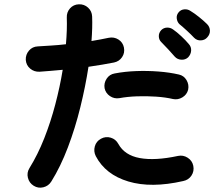

<svg xmlns="http://www.w3.org/2000/svg" viewBox="-20 -833 1040 894"><path d="M137 32Q116 19 110 -5Q104 -29 117 -50Q156 -113 186 -189Q216 -265 237.5 -347Q259 -429 272 -508Q243 -505 215.5 -503Q188 -501 164 -499Q139 -498 120.5 -513.5Q102 -529 100 -554Q99 -579 115 -597.5Q131 -616 156 -617Q186 -619 219.5 -621Q253 -623 287 -627Q290 -661 291 -692Q292 -723 291 -751Q290 -776 306 -794Q322 -812 347 -813Q372 -814 390 -797.5Q408 -781 409 -756Q411 -705 406 -642Q428 -646 448.5 -649.5Q469 -653 486 -657Q511 -662 531.5 -649Q552 -636 557 -612Q562 -587 548.5 -567Q535 -547 511 -542Q486 -537 456 -532Q426 -527 392 -522Q378 -431 354 -333.5Q330 -236 296 -146.5Q262 -57 219 12Q206 33 182 39Q158 45 137 32ZM833 10Q684 44 577.5 12Q471 -20 426 -106Q415 -128 421.5 -151.5Q428 -175 450 -187Q472 -199 495.5 -192Q519 -185 531 -163Q560 -110 631 -97Q702 -84 809 -107Q833 -112 854 -98.5Q875 -85 880 -61Q885 -36 871.5 -15.5Q858 5 833 10ZM785 -372Q751 -380 707 -383Q663 -386 618.5 -384.5Q574 -383 536 -376Q512 -372 492 -385.5Q472 -399 467 -422Q463 -446 476.5 -466.5Q490 -487 514 -491Q561 -500 613.5 -502Q666 -504 718 -500Q770 -496 813 -486Q836 -481 848.5 -460Q861 -439 856 -415Q850 -392 829 -379.5Q808 -367 785 -372ZM856 -566Q843 -554 824.5 -555Q806 -556 794 -569Q782 -583 763.5 -603Q745 -623 730 -638Q720 -648 719.5 -664Q719 -680 731 -693Q742 -704 758 -704.5Q774 -705 787 -695Q803 -684 824 -664.5Q845 -645 859 -628Q871 -615 870 -597.5Q869 -580 856 -566ZM884 -657Q871 -671 851 -689.5Q831 -708 815 -721Q805 -731 803 -747Q801 -763 812 -776Q822 -788 838 -789.5Q854 -791 867 -782Q884 -772 906.5 -754Q929 -736 944 -721Q957 -708 957.5 -690.5Q958 -673 945 -659Q934 -646 915.5 -645Q897 -644 884 -657Z"/></svg>

Font: Zen Maru Gothic
Style: Bold
Weight: 700
Designer: Yoshimichi Ohira
Foundry: Positype
Version: Version 1.001